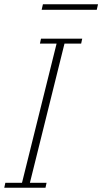

<svg xmlns="http://www.w3.org/2000/svg" viewBox="-27 -879 479 899"><path d="M-2 -23H76L238 -675H160L165 -698H358L353 -675H275L113 -23H191L186 0H-7ZM174 -859H432L426 -833H168Z"/></svg>

Font: IBM Plex Serif ExtraLight
Style: Italic
Weight: 200
Italic angle: -14°
Designer: Mike Abbink, Paul van der Laan, Pieter van Rosmalen
Foundry: Bold Monday
Version: Version 2.5